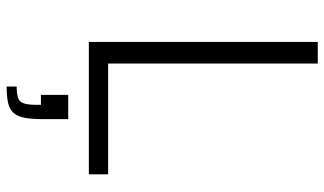

<svg xmlns="http://www.w3.org/2000/svg" viewBox="-219 -509 975 577"><g transform="rotate(90 268.5 -220.5)"><path d="M106 0ZM106 0V-688H171V-58H504V0ZM240 217Q275 217 285 205.5Q295 194 295 161V144H265V62H338V140Q338 172 334 193Q330 214 319.5 226Q309 238 290 242.5Q271 247 240 247Z"/></g></svg>

Font: Azeri Sans Light
Style: Regular
Weight: 300
Designer: Hector Gatti & Omnibus-Type (original fonts) / Cristiano Sobral (main changes and remastering)
Version: Version 1.000; ttfautohint (v1.6)